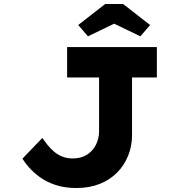

<svg xmlns="http://www.w3.org/2000/svg" viewBox="-20 -937 877 967"><path d="M365 10Q306 10 259.5 -5.5Q213 -21 180.5 -45Q148 -69 126 -94Q104 -119 93 -138L193 -242Q205 -225 219.5 -207Q234 -189 252 -173.5Q270 -158 293.5 -148.5Q317 -139 347 -139Q388 -139 417.5 -157.5Q447 -176 463 -207.5Q479 -239 479 -276V-547H318V-700H770V-547H645V-256Q645 -201 625 -152Q605 -103 569 -67Q533 -31 481.5 -10.5Q430 10 365 10ZM423 -754 374 -811 510 -917H600L736 -811L687 -754L540 -825H570Z"/></svg>

Font: Lexend Peta
Style: Bold
Weight: 700
Designer: Bonnie Shaver-Troup, Thomas Jockin
Foundry: Lexend
Version: Version 1.007